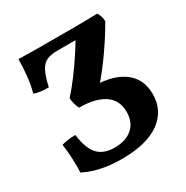

<svg xmlns="http://www.w3.org/2000/svg" viewBox="-158 -811 925 954"><g transform="rotate(-30 304.0 -334.5)"><path d="M272.7 9Q205.6 9 152.2 -3.2Q98.9 -15.4 59.1 -36.3Q60.6 -57.7 60.1 -85.8Q59.6 -113.9 57.4 -144.1Q55.1 -174.2 51.1 -199.4Q68.3 -205 89 -207.5Q109.6 -210.1 131 -210.1Q141.1 -128.9 174 -93.4Q206.8 -57.8 270.1 -57.8Q334.9 -57.8 372.2 -90.8Q409.4 -123.8 409.4 -182.5Q409.4 -250.6 358.2 -284.6Q307 -318.5 215 -318.5Q208.4 -330.2 203.1 -349.5Q197.8 -368.9 197.8 -382.5Q230.1 -418.3 262.7 -461.8Q295.2 -505.4 326.1 -552Q357 -598.6 382.9 -644.2L406.9 -617.7H263.5Q226.3 -617.7 202.5 -607.2Q178.6 -596.6 163.2 -567.3Q147.7 -537.9 135.1 -480.8Q112.7 -480.8 90 -483.4Q67.3 -485.9 52.6 -492.9Q64.2 -533.3 69.4 -584.3Q74.7 -635.4 74.7 -678Q91.8 -677.5 121.5 -677Q151.2 -676.5 186.4 -676.2Q221.6 -676 255 -676Q288.5 -676 313.5 -676Q347.5 -676 383.8 -676Q420 -676 456.5 -676.5Q492.9 -677 526.4 -678Q533.4 -667.8 537.8 -654.9Q542.1 -641.9 542.6 -625.7Q508.1 -564.9 458.8 -493.7Q409.5 -422.6 352.2 -356.3L334 -374.8Q443.4 -373.3 504.7 -326.9Q566 -280.5 566 -194Q566 -99.5 490.9 -45.2Q415.7 9 272.7 9Z"/></g></svg>

Font: Vollkorn
Style: Regular
Weight: 400
Designer: Friedrich Althausen
Foundry: Friedrich Althausen
Version: Version 5.001